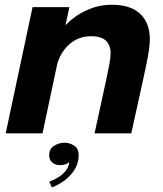

<svg xmlns="http://www.w3.org/2000/svg" viewBox="-20 -561 686 808"><path d="M4 0 117 -531H272L255.5 -454.5Q294 -495 344.8 -518Q395.5 -541 450.5 -541Q530.5 -541 570.5 -502.2Q610.5 -463.5 610.5 -397.5Q610.5 -366.5 602.2 -322.2Q594 -278 579 -211L532.5 0H378L427 -225.5Q436 -267.5 440.8 -293.8Q445.5 -320 445.5 -338.5Q445.5 -369.5 426.5 -389Q407.5 -408.5 362.5 -408.5Q311.5 -408.5 273.8 -376.2Q236 -344 221 -292L159 0ZM234 134Q212.5 134 199.8 123Q187 112 187 93.5Q187 65 208 52.2Q229 39.5 252.5 39.5Q272 39.5 291.5 51.5Q311 63.5 311 92.5Q311 125 294.5 151.8Q278 178.5 252 198Q226 217.5 198 227.5L187.5 203.5Q203 198 222 187Q241 176 255.2 159.2Q269.5 142.5 271.5 119.5Q267 126.5 256.2 130.2Q245.5 134 234 134Z"/></svg>

Font: Epilogue
Style: Bold Italic
Weight: 700
Italic angle: -12°
Designer: Tyler Finck
Foundry: Etcetera Type Co
Version: Version 2.111; ttfautohint (v1.8.3)